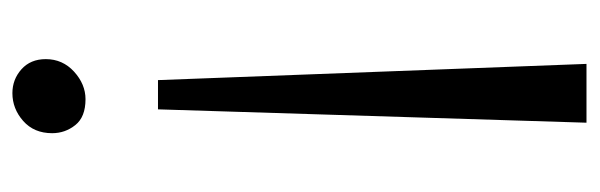

<svg xmlns="http://www.w3.org/2000/svg" viewBox="-340 -448 943 302"><g transform="rotate(-90 131.0 -296.5)"><path d="M89.5 155 110.5 -519H156.5L182 155ZM136 -748Q157.5 -748 173.5 -733.8Q189.5 -719.5 189.5 -695.5Q189.5 -669 169.8 -651Q150 -633 126.5 -633Q98.5 -633 85.8 -649Q73 -665 73 -685.5Q73 -714 92.2 -731Q111.5 -748 136 -748Z"/></g></svg>

Font: Merriweather 48pt Light
Style: Regular
Weight: 300
Version: Version 2.100